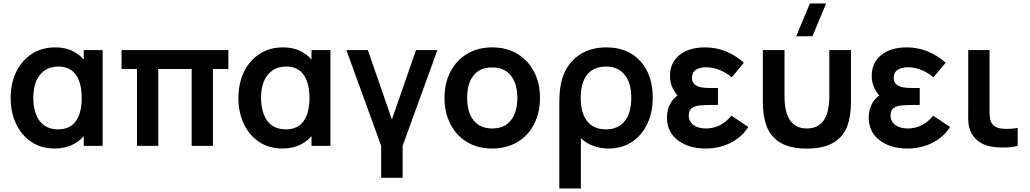

<svg xmlns="http://www.w3.org/2000/svg" viewBox="-20 -822 5802 1082"><path d="M289 15Q212.5 15 156.5 -22.5Q100.5 -60 70.2 -124.5Q40 -189 40 -270Q40 -351.5 71 -416.5Q103 -482 159.8 -518.5Q216.5 -555 292.5 -555Q352 -555 397.5 -530.2Q443 -505.5 470.5 -461L452 -435.5V-540H558.5V0H452V-105.5L470.5 -80.5Q443 -35.5 395.8 -10.2Q348.5 15 289 15ZM307.5 -93Q374.5 -93 407.5 -139.5Q440.5 -186 440.5 -270Q440.5 -353 408 -400Q375.5 -447 309 -447Q263.5 -447 232.5 -425.5Q167.5 -380.5 167.5 -269.5Q167.5 -221 182 -180.5Q214 -93 307.5 -93Z M872 0H752V-433H665V-540H1267V-433H1180V0H1060V-433H872Z M1572.5 15Q1496 15 1440 -22.5Q1384 -60 1353.8 -124.5Q1323.5 -189 1323.5 -270Q1323.5 -351.5 1354.5 -416.5Q1386.5 -482 1443.2 -518.5Q1500 -555 1576 -555Q1635.5 -555 1681 -530.2Q1726.5 -505.5 1754 -461L1735.5 -435.5V-540H1842V0H1735.5V-105.5L1754 -80.5Q1726.5 -35.5 1679.2 -10.2Q1632 15 1572.5 15ZM1591 -93Q1658 -93 1691 -139.5Q1724 -186 1724 -270Q1724 -353 1691.5 -400Q1659 -447 1592.5 -447Q1547 -447 1516 -425.5Q1451 -380.5 1451 -269.5Q1451 -221 1465.5 -180.5Q1497.5 -93 1591 -93Z M2249 180H2128V0L1932 -540H2053L2188.5 -148.5L2324.5 -540H2445L2249 0Z M2753.5 15Q2672.5 15 2612 -21.5Q2551.5 -58 2518.2 -122.5Q2485 -187 2485 -270Q2485 -355 2519 -419Q2553.5 -484 2614 -519.5Q2674.5 -555 2753.5 -555Q2835 -555 2895.5 -518.5Q2956.5 -482 2989.8 -417.5Q3023 -353 3023 -270Q3023 -185.5 2989.5 -122Q2955.5 -56.5 2894.5 -20.8Q2833.5 15 2753.5 15ZM2753.5 -98Q2823.5 -98 2859.5 -144.5Q2895.5 -191 2895.5 -270Q2895.5 -350 2859.2 -396Q2823 -442 2753.5 -442Q2684 -442 2648.2 -396.5Q2612.5 -351 2612.5 -270Q2612.5 -190 2649 -144Q2685.5 -98 2753.5 -98Z M3253.5 240H3132V-232Q3132 -301 3138.5 -336Q3155 -438 3223.5 -496.5Q3292 -555 3397 -555Q3518 -555 3588.2 -477.8Q3658.5 -400.5 3658.5 -272Q3658.5 -189 3628 -124.5Q3596.5 -58.5 3540.5 -21.8Q3484.5 15 3409.5 15Q3362 15 3321.2 -0.8Q3280.5 -16.5 3253.5 -44ZM3394 -93Q3463 -93 3500.2 -139.2Q3537.5 -185.5 3537.5 -271Q3537.5 -354 3500.5 -400.5Q3463.5 -447 3394 -447Q3346 -447 3314 -425Q3252.5 -382 3252.5 -270.5Q3252.5 -185 3289 -139Q3325.5 -93 3394 -93Z M3957 15Q3860.5 15 3799.5 -32Q3738.5 -79 3738.5 -159.5Q3738.5 -207.5 3761 -244.2Q3783.5 -281 3825 -298L3823 -259Q3755.5 -317 3755.5 -394Q3755.5 -468.5 3809 -511.8Q3862.5 -555 3953.5 -555Q4015 -555 4071 -532.2Q4127 -509.5 4172 -468.5L4104 -386.5Q4033 -443 3959.5 -443Q3924 -443 3901.8 -428.5Q3879.5 -414 3879.5 -383Q3879.5 -360 3894.2 -347Q3909 -334 3930.8 -330Q3952.5 -326 3986 -326H4026V-230.5H3986Q3956.5 -230.5 3925 -228Q3894 -225 3877.8 -212.2Q3861.5 -199.5 3861.5 -171.5Q3861.5 -138 3887.8 -118Q3914 -98 3959 -98Q4042.5 -98 4102 -170L4197 -106.5Q4161 -49.5 4097.5 -17.2Q4034 15 3957 15Z M4635.5 -802.5 4558.5 -617.5H4467L4544 -802.5ZM4279 -247V-540H4401V-280Q4401 -98 4527 -98Q4653.5 -98 4653.5 -280V-540H4775.5V-247Q4775.5 -168.5 4755 -111.5Q4742.5 -77 4715 -48Q4655 15.5 4527 15.5Q4399.5 15.5 4339.5 -48Q4313 -76 4300 -111.5Q4279 -168.5 4279 -247Z M5094 15Q4997.5 15 4936.5 -32Q4875.5 -79 4875.5 -159.5Q4875.5 -207.5 4898 -244.2Q4920.5 -281 4962 -298L4960 -259Q4892.5 -317 4892.5 -394Q4892.5 -468.5 4946 -511.8Q4999.5 -555 5090.5 -555Q5152 -555 5208 -532.2Q5264 -509.5 5309 -468.5L5241 -386.5Q5170 -443 5096.5 -443Q5061 -443 5038.8 -428.5Q5016.5 -414 5016.5 -383Q5016.5 -360 5031.2 -347Q5046 -334 5067.8 -330Q5089.5 -326 5123 -326H5163V-230.5H5123Q5093.5 -230.5 5062 -228Q5031 -225 5014.8 -212.2Q4998.5 -199.5 4998.5 -171.5Q4998.5 -138 5024.8 -118Q5051 -98 5096 -98Q5179.5 -98 5239 -170L5334 -106.5Q5298 -49.5 5234.5 -17.2Q5171 15 5094 15Z M5567.5 4Q5494.5 -8 5459 -64Q5452 -75 5447.5 -87.2Q5443 -99.5 5440.8 -109Q5438.5 -118.5 5437.2 -134.5Q5436 -150.5 5436 -159Q5436 -167.5 5436.2 -189.2Q5436.5 -211 5436.5 -220.5V-540H5556.5V-227.5Q5556.5 -223 5556.5 -213.2Q5556.5 -203.5 5556.5 -199.5Q5556.5 -195.5 5556.5 -187.5Q5556.5 -179.5 5557 -175.8Q5557.5 -172 5558 -165.5Q5558.5 -159 5559.2 -155.2Q5560 -151.5 5561 -146.5Q5562 -141.5 5563.8 -137.5Q5565.5 -133.5 5567.5 -130Q5586 -100.5 5626.5 -97Q5666.5 -93 5715 -101V0Q5683.5 8.5 5640.5 9.2Q5597.5 10 5567.5 4Z"/></svg>

Font: Vortex Mix
Style: Bold
Weight: 700
Designer: Mikhail Sharanda
Foundry: Mikhail Sharanda
Version: Version 4.504;Glyphs 3.1.2 (3151)